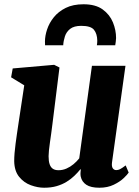

<svg xmlns="http://www.w3.org/2000/svg" viewBox="-20 -869 652 899"><path d="M186.5 10Q156.5 10 124.2 -1.8Q92 -13.5 69.8 -40.8Q47.5 -68 46.5 -114Q46.5 -131.5 48.2 -152.5Q50 -173.5 53 -196.5Q56 -219.5 59.5 -243.5Q63 -267.5 66.5 -290.5L93.5 -469.5L32 -507L39.5 -548.5L233.5 -565.5L258.5 -553L225.5 -288Q223 -266.5 219.8 -244.2Q216.5 -222 213.8 -201.8Q211 -181.5 209.2 -165Q207.5 -148.5 207.5 -137.5Q207.5 -114 212.5 -99.8Q217.5 -85.5 227.5 -78.8Q237.5 -72 254 -72Q273.5 -72 291.2 -79.8Q309 -87.5 324.2 -100.2Q339.5 -113 351 -127.5L410.5 -561H567.5L504.5 -109Q502 -90 508 -81.2Q514 -72.5 524.5 -72.5Q533 -72.5 541.8 -76.8Q550.5 -81 568.5 -94.5L582.5 -61Q577 -52 559.2 -35Q541.5 -18 512.5 -4Q483.5 10 445.5 10Q405 10 384 -4Q363 -18 358 -42.5Q357.5 -45.5 357 -49.5Q356.5 -53.5 356.8 -57.8Q357 -62 357.5 -66.8Q358 -71.5 358.5 -75.5L356.5 -76.5Q344 -61 328.2 -45.8Q312.5 -30.5 291.8 -17.8Q271 -5 245.2 2.5Q219.5 10 186.5 10ZM191 -657Q191 -661.5 190.8 -665.5Q190.5 -669.5 190.5 -674.5Q190.5 -701 200.5 -731.2Q210.5 -761.5 232 -788.2Q253.5 -815 287.8 -832Q322 -849 371 -849Q427.5 -849 460.8 -824.8Q494 -800.5 508.8 -764.2Q523.5 -728 523.5 -691Q523 -682.5 522 -673.5Q521 -664.5 519.5 -657H433.5Q434.5 -662.5 435 -667.8Q435.5 -673 435.5 -679Q435 -710.5 420.2 -729.2Q405.5 -748 360.5 -748Q326.5 -748 308.5 -733.8Q290.5 -719.5 283.8 -698.2Q277 -677 276 -657Z"/></svg>

Font: Merriweather 24pt Black
Style: Italic
Weight: 900
Italic angle: -7.8°
Designer: Eben Sorkin
Foundry: Eben Sorkin
Version: Version 2.101